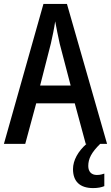

<svg xmlns="http://www.w3.org/2000/svg" viewBox="-20 -735 567 981"><path d="M418 0H422C379 38 353 84 353 129C353 191 387 226 456 226C480 226 499 222 513 216V152C504 155 492 159 475 159C447 159 431 142 431 113C431 76 447 44 492 0H527L322 -715H202L0 0H109L165 -207H362ZM285 -512 341 -298H185L240 -513C248 -548 257 -591 262 -626C267 -595 278 -546 285 -512Z"/></svg>

Font: Noto Sans Thai Looped Condensed Medium
Style: Regular
Weight: 500
Width: 3
Designer: Sasikarn Vongin, Ben Mitchell
Foundry: The Fontpad Ltd
Version: Version 1.001